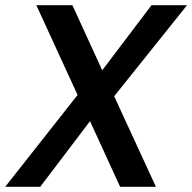

<svg xmlns="http://www.w3.org/2000/svg" viewBox="-28 -720 741 740"><path d="M-8 0 271 -354 112 -700H251L366 -449L556 -700H693L412 -349L573 0H435L319 -253L127 0Z"/></svg>

Font: DM Sans 24pt SemiBold
Style: Italic
Weight: 600
Italic angle: -10°
Designer: Colophon Foundry, Jonny Pinhorn
Foundry: Colophon Foundry
Version: Version 4.004;gftools[0.9.30]